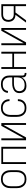

<svg xmlns="http://www.w3.org/2000/svg" viewBox="1712 -2280 576 4040"><g transform="rotate(-90 2000.0 -260.0)"><path d="M250 8Q223 8 197 2.5Q171 -3 148 -16.5Q125 -30 107.5 -50.5Q90 -71 79.5 -95.5Q69 -120 65 -146.5Q61 -173 61 -200V-320Q61 -347 65 -373.5Q69 -400 79.5 -424.5Q90 -449 107.5 -469.5Q125 -490 148 -503.5Q171 -517 197 -522.5Q223 -528 250 -528Q277 -528 303 -522.5Q329 -517 352 -503.5Q375 -490 392.5 -469.5Q410 -449 420.5 -424.5Q431 -400 435 -373.5Q439 -347 439 -320V-200Q439 -173 435 -146.5Q431 -120 420.5 -95.5Q410 -71 392.5 -50.5Q375 -30 352 -16.5Q329 -3 303 2.5Q277 8 250 8ZM250 -29Q272 -29 293 -33.5Q314 -38 332 -49.5Q350 -61 363.5 -78.5Q377 -96 385 -116Q393 -136 396 -157Q399 -178 399 -200V-320Q399 -342 396 -363Q393 -384 385 -404Q377 -424 363.5 -441.5Q350 -459 332 -470.5Q314 -482 293 -486.5Q272 -491 250 -491Q228 -491 207 -486.5Q186 -482 168 -470.5Q150 -459 136.5 -441.5Q123 -424 115 -404Q107 -384 104 -363Q101 -342 101 -320V-200Q101 -178 104 -157Q107 -136 115 -116Q123 -96 136.5 -78.5Q150 -61 168 -49.5Q186 -38 207 -33.5Q228 -29 250 -29Z M569 0V-520H931V0H891V-483H609V0Z M1069 0V-520H1109V-46L1372 -520H1431V0H1391V-474L1164 -65L1128 0Z M1747 8Q1721 8 1695 2.5Q1669 -3 1646 -17Q1623 -31 1606 -51.5Q1589 -72 1579 -96.5Q1569 -121 1565 -147.5Q1561 -174 1561 -200V-320Q1561 -346 1565 -372.5Q1569 -399 1579 -423.5Q1589 -448 1606 -468.5Q1623 -489 1646 -503Q1669 -517 1695 -522.5Q1721 -528 1747 -528Q1772 -528 1796 -524Q1820 -520 1841.5 -509Q1863 -498 1881 -481Q1899 -464 1910.5 -443Q1922 -422 1927.5 -398Q1933 -374 1933 -350V-348H1893V-349Q1893 -378 1883 -406Q1873 -434 1852.5 -454Q1832 -474 1804 -482.5Q1776 -491 1747 -491Q1726 -491 1705 -486.5Q1684 -482 1666 -470Q1648 -458 1635 -441Q1622 -424 1614.5 -404Q1607 -384 1604 -362.5Q1601 -341 1601 -320V-200Q1601 -179 1604 -157.5Q1607 -136 1614.5 -116Q1622 -96 1635 -79Q1648 -62 1666 -50Q1684 -38 1705 -33.5Q1726 -29 1747 -29Q1776 -29 1804 -37.5Q1832 -46 1852.5 -66Q1873 -86 1883 -114Q1893 -142 1893 -171V-172H1933V-170Q1933 -146 1927.5 -122Q1922 -98 1910.5 -77Q1899 -56 1881 -39Q1863 -22 1841.5 -11Q1820 0 1796 4Q1772 8 1747 8Z M2214 8Q2184 8 2154.5 0Q2125 -8 2103 -29Q2081 -50 2071 -79Q2061 -108 2061 -138Q2061 -163 2068 -186.5Q2075 -210 2090.5 -228.5Q2106 -247 2127.5 -259.5Q2149 -272 2172 -279Q2195 -286 2219.5 -288.5Q2244 -291 2268 -291H2391V-348Q2391 -367 2387.5 -386Q2384 -405 2375.5 -422.5Q2367 -440 2353.5 -453.5Q2340 -467 2323 -476Q2306 -485 2287 -488Q2268 -491 2248 -491Q2223 -491 2198 -486Q2173 -481 2152.5 -466.5Q2132 -452 2119.5 -429Q2107 -406 2107 -381H2067Q2067 -403 2074 -424Q2081 -445 2093.5 -463Q2106 -481 2124 -494Q2142 -507 2162.5 -514.5Q2183 -522 2204.5 -525Q2226 -528 2248 -528Q2273 -528 2297 -524Q2321 -520 2343 -509Q2365 -498 2382.5 -481Q2400 -464 2411 -442.5Q2422 -421 2426.5 -396.5Q2431 -372 2431 -348V-71Q2431 -63 2433.5 -54.5Q2436 -46 2442 -40Q2448 -34 2456.5 -31.5Q2465 -29 2473 -29H2486V8H2473Q2457 8 2441 3.5Q2425 -1 2413 -12Q2401 -23 2396 -39Q2391 -55 2391 -71V-96Q2381 -71 2362.5 -50Q2344 -29 2320 -16Q2296 -3 2269 2.5Q2242 8 2214 8ZM2227 -29Q2248 -29 2269 -32.5Q2290 -36 2309.5 -44.5Q2329 -53 2345 -67Q2361 -81 2371.5 -99Q2382 -117 2386.5 -138Q2391 -159 2391 -180V-255H2268Q2249 -255 2230 -253Q2211 -251 2193 -246.5Q2175 -242 2157.5 -233.5Q2140 -225 2126.5 -211.5Q2113 -198 2107 -179.5Q2101 -161 2101 -142Q2101 -118 2110 -95Q2119 -72 2137 -56Q2155 -40 2179 -34.5Q2203 -29 2227 -29Z M2569 0V-520H2609V-289H2891V-520H2931V0H2891V-252H2609V0Z M3069 0V-520H3109V-46L3372 -520H3431V0H3391V-474L3164 -65L3128 0Z M3545 0 3709 -223Q3679 -223 3650.5 -232.5Q3622 -242 3601 -263Q3580 -284 3570.5 -313Q3561 -342 3561 -371Q3561 -392 3565 -412Q3569 -432 3578.5 -450Q3588 -468 3603.5 -482Q3619 -496 3637.5 -504.5Q3656 -513 3676 -516.5Q3696 -520 3717 -520H3931V0H3891V-223H3757L3593 0ZM3891 -259V-483H3717Q3694 -483 3671.5 -476.5Q3649 -470 3632.5 -454.5Q3616 -439 3608.5 -416.5Q3601 -394 3601 -371Q3601 -348 3608.5 -326Q3616 -304 3632.5 -288Q3649 -272 3671.5 -265.5Q3694 -259 3717 -259Z"/></g></svg>

Font: Iosevka SS18 Extralight
Style: Regular
Weight: 200
Monospace: yes
Designer: Belleve Invis
Foundry: Belleve Invis
Version: Version 25.1.1; ttfautohint (v1.8.4)